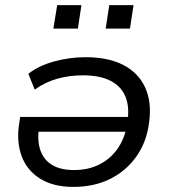

<svg xmlns="http://www.w3.org/2000/svg" viewBox="-20 -723 668 752"><path d="M267 9Q189 9 137.5 -23Q86 -55 65 -111Q44 -167 55 -238L59 -265H502L493 -207H109L133 -225Q125 -173 138 -135Q151 -97 184 -77Q217 -57 270 -57Q326 -57 369.5 -79Q413 -101 440.5 -140.5Q468 -180 477 -232L479 -245Q488 -303 471.5 -344Q455 -385 413 -406.5Q371 -428 305 -428Q253 -428 205.5 -415Q158 -402 116 -372L91 -434Q132 -466 192.5 -482.5Q253 -499 315 -499Q404 -499 463 -468.5Q522 -438 548.5 -380.5Q575 -323 564 -244Q555 -169 515.5 -112Q476 -55 413 -23Q350 9 267 9ZM394 -611 408 -703H503L489 -611ZM189 -611 204 -703H299L285 -611Z"/></svg>

Font: Nunito Sans 10pt SemiExpanded
Style: Italic
Weight: 400
Width: 6
Italic angle: -9°
Designer: Vernon Adams
Foundry: Vernon Adams
Version: Version 3.101;gftools[0.9.27]